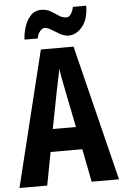

<svg xmlns="http://www.w3.org/2000/svg" viewBox="-61 -1058 646 1007"><g transform="rotate(-5 262.0 -554.0)"><path d="M380 -93 346 -267H179L146 -93H0L175 -807H347L524 -93ZM283 -585Q275 -623 271 -647Q267 -671 262 -698Q259 -676 251.5 -642.5Q244 -609 240 -587L201 -386H323ZM94 -866Q95 -896 105.5 -930.5Q116 -965 138 -989.5Q160 -1014 196 -1014Q222 -1014 243.5 -1001.5Q265 -989 284 -976Q303 -963 324 -963Q338 -963 348 -979Q358 -995 362 -1015H432Q431 -943 399 -905Q367 -867 327 -867Q305 -867 282.5 -879.5Q260 -892 239.5 -905Q219 -918 203 -918Q192 -918 179.5 -903Q167 -888 164 -866Z"/></g></svg>

Font: Noto Sans Kannada UI ExtraCondensed
Style: Bold
Weight: 700
Width: 2
Designer: Jelle Bosma - Monotype Design Team
Foundry: Monotype Imaging Inc.
Version: Version 2.005; ttfautohint (v1.8.4.7-5d5b)